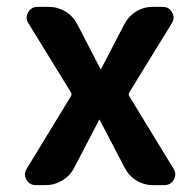

<svg xmlns="http://www.w3.org/2000/svg" viewBox="-20 -540 566 560"><path d="M85 0Q66 0 57 -16Q48 -32 58 -48L186 -258Q191 -265 186 -272L63 -472Q53 -488 62 -504Q71 -520 90 -520H122Q148 -520 170.5 -506.5Q193 -493 205 -470L273 -339Q273 -338 274 -338Q275 -338 275 -339L343 -470Q355 -493 377 -506.5Q399 -520 426 -520H454Q473 -520 482 -504Q491 -488 481 -472L358 -272Q353 -265 358 -258L486 -48Q496 -32 487 -16Q478 0 459 0H427Q400 0 378 -13.5Q356 -27 344 -50L271 -190Q271 -191 270 -191Q269 -191 269 -190L196 -50Q184 -27 161.5 -13.5Q139 0 113 0Z"/></svg>

Font: Rounded Mplus 1c Bold
Style: Bold
Weight: 700
Version: Version 1.059.20150529